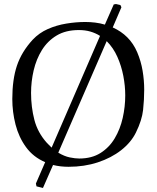

<svg xmlns="http://www.w3.org/2000/svg" viewBox="-20 -809 777 952"><path d="M320 18Q279 18 243 9L193 123L161 115L158 101L204 -5Q145 -30 109 -79.5Q73 -129 57 -191.5Q41 -254 41 -318Q41 -415 64 -483.5Q87 -552 142 -612Q174 -646 217 -665Q260 -684 308.5 -692Q357 -700 403 -700Q427 -700 452 -697Q477 -694 500 -687L544 -787L555 -789L577 -784L582 -773L539 -673Q581 -654 611 -624Q642 -593 660.5 -549.5Q679 -506 687 -458.5Q695 -411 695 -364Q695 -315 689.5 -264Q684 -213 654 -152Q630 -103 581 -64.5Q532 -26 465 -4Q398 18 320 18ZM371 -660Q306 -660 261 -633Q216 -606 188 -561Q160 -516 147 -460.5Q134 -405 134 -348Q134 -278 150.5 -214.5Q167 -151 213 -100Q224 -88 236 -77L476 -631Q454 -645 428 -652.5Q402 -660 371 -660ZM601 -336Q601 -383 591.5 -432.5Q582 -482 562 -527Q542 -572 509 -605L269 -52Q299 -34 326 -28.5Q353 -23 373 -23Q435 -23 478.5 -50.5Q522 -78 549 -123.5Q576 -169 588.5 -224.5Q601 -280 601 -336Z"/></svg>

Font: Aref Ruqaa Ink
Style: Regular
Weight: 400
Designer: Abdullah Aref
Version: Version 1.005